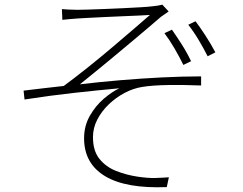

<svg xmlns="http://www.w3.org/2000/svg" viewBox="-20 -772 1040 822"><path d="M245 -733Q259 -732 275 -731Q291 -730 312 -730Q326 -730 357 -731Q388 -732 428 -733.5Q468 -735 509 -737Q550 -739 583 -741Q616 -743 632 -745Q645 -746 656 -748Q667 -750 675 -752L702 -723Q697 -719 686.5 -712Q676 -705 669 -700Q646 -680 612.5 -651.5Q579 -623 540 -590.5Q501 -558 461 -524.5Q421 -491 385 -462Q349 -433 322 -411Q405 -421 494 -428.5Q583 -436 671.5 -440.5Q760 -445 841 -445V-406Q766 -409 700 -408Q634 -407 590 -400Q551 -394 514 -374.5Q477 -355 446 -325.5Q415 -296 396.5 -260Q378 -224 378 -185Q378 -126 406 -91.5Q434 -57 477.5 -40Q521 -23 567 -16Q613 -9 645 -10Q677 -11 703 -13L694 29Q519 36 429.5 -18Q340 -72 340 -180Q340 -233 364.5 -276Q389 -319 424 -349Q459 -379 491 -394Q402 -386 294 -374Q186 -362 85 -346L81 -384Q122 -389 169 -394.5Q216 -400 253 -404Q299 -438 353 -481Q407 -524 459.5 -568.5Q512 -613 555 -650Q598 -687 622 -708Q608 -707 576.5 -705.5Q545 -704 506 -702.5Q467 -701 427.5 -699Q388 -697 358 -695.5Q328 -694 314 -693Q294 -692 276 -690Q258 -688 247 -687ZM716 -645Q733 -621 756.5 -584.5Q780 -548 798 -510L765 -494Q749 -527 727.5 -564Q706 -601 684 -630ZM817 -681Q834 -659 858.5 -621.5Q883 -584 902 -548L869 -531Q853 -563 831 -600Q809 -637 786 -666Z"/></svg>

Font: Noto Sans KR ExtraLight
Style: Regular
Weight: 250
Designer: Ryoko NISHIZUKA  (kana, bopomofo & ideographs); Paul D. Hunt (Latin, Greek & Cyrillic); Sandoll Communications , Soo-you
Foundry: Adobe
Version: Version 2.004-H2;hotconv 1.0.118;makeotfexe 2.5.65603